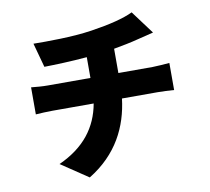

<svg xmlns="http://www.w3.org/2000/svg" viewBox="-92 -912 1183 1083"><g transform="rotate(-10 500.0 -371.0)"><path d="M597 -485V-624C647 -633 694 -642 740 -654C758 -658 788 -666 829 -676L730 -809C679 -784 595 -763 489 -747C378 -730 231 -730 154 -731L192 -592C254 -593 347 -596 437 -604V-485H193C161 -485 128 -488 98 -491V-336C125 -338 164 -340 194 -340H430C406 -207 329 -104 181 -37L336 67C501 -34 573 -181 592 -340H796C825 -340 860 -338 890 -336V-491C867 -489 814 -485 793 -485Z"/></g></svg>

Font: Noto Sans Korean Black
Style: Bold
Weight: 900
Designer: Ryoko NISHIZUKA (kana & ideographs); Paul D. Hunt (Latin, Greek & Cyrillic); Wenlong ZHANG (bopomofo); Sandoll Communica
Foundry: Adobe Systems Incorporated
Version: Version 1.000;PS 1;hotconv 1.0.78;makeotf.lib2.5.61930